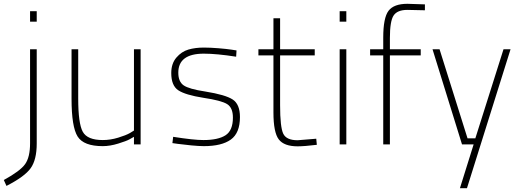

<svg xmlns="http://www.w3.org/2000/svg" viewBox="-50 -759 2738 1009"><path d="M108 -6V-500H143V-5Q143 80 111.5 124.5Q80 169 -16 218L-30 187Q56 140 82 103.5Q108 67 108 -6ZM108 -645V-700H143V-645Z M654 -500H689V0H654V-40Q645 -35 630 -26.5Q615 -18 571.5 -4.5Q528 9 490 9Q390 9 358 -41.5Q326 -92 326 -240V-500H361V-242Q361 -110 385 -66.5Q409 -23 490 -23Q530 -23 571 -35.5Q612 -48 633 -60L654 -73Z M1193 -494 1191 -461Q1089 -477 1021 -477Q887 -477 887 -377Q887 -330 915 -310.5Q943 -291 1029 -278Q1135 -261 1173 -236Q1211 -211 1211 -144Q1211 -60 1163 -25.5Q1115 9 1021 9Q996 9 954.5 5Q913 1 884 -3L856 -7L860 -40Q968 -23 1019 -23Q1096 -23 1135 -48Q1174 -73 1174 -141Q1174 -193 1143.5 -212Q1113 -231 1019 -245Q924 -260 887 -284.5Q850 -309 850 -375Q850 -425 877 -456.5Q904 -488 940 -498.5Q976 -509 1021 -509Q1055 -509 1098 -505.5Q1141 -502 1167 -498Z M1604 -468H1422V-206Q1422 -91 1438.5 -56.5Q1455 -22 1514 -22L1612 -30L1615 2Q1549 10 1514 10Q1443 10 1415 -26.5Q1387 -63 1387 -168V-468H1308V-500H1387V-663H1422V-500H1604Z M1735 0V-500H1770V0ZM1735 -645V-700H1770V-645Z M1999 -468V0H1964V-468H1895V-500H1964V-561Q1964 -666 1992 -702.5Q2020 -739 2091 -739L2183 -736V-705Q2119 -707 2091 -707Q2038 -707 2018.5 -677.5Q1999 -648 1999 -560V-500H2161V-468Z M2223 -500H2260L2407 -32H2448L2596 -500H2633L2404 230H2367L2439 0H2378Z"/></svg>

Font: TypoPRO Titillium Text
Style: 1 wt
Weight: 100
Designer: Accademia di Belle Arti di Urbino and others
Foundry: Accademia di Belle Arti di Urbino and others.
Version: Version 25.000